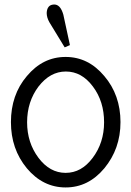

<svg xmlns="http://www.w3.org/2000/svg" viewBox="-20 -817 576 843"><path d="M287 -619 258 -753C249 -784 235 -799 215 -797C196 -796 186 -783 185 -760C185 -747 189 -733 197 -719L264 -609ZM509 -281C509 -360 485 -428 438 -483C391 -539 335 -567 268 -567C201 -567 145 -539 98 -483C51 -428 28 -360 28 -281C28 -202 51 -135 98 -78C145 -22 202 6 268 6C335 6 391 -22 438 -78C485 -135 509 -202 509 -281ZM437 -280C437 -220 420 -168 387 -124C354 -80 315 -58 268 -58C222 -58 182 -80 149 -124C116 -168 99 -220 99 -280C99 -341 116 -393 149 -437C183 -481 223 -503 269 -503C316 -503 355 -481 388 -437C421 -393 437 -341 437 -280Z"/></svg>

Font: GFS Philostratos
Style: Regular
Weight: 400
Designer: George D. Matthiopoulos
Foundry: George D. Matthiopoulos
Version: Version 1.000